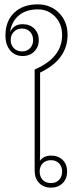

<svg xmlns="http://www.w3.org/2000/svg" viewBox="-20 -856 381 881"><path d="M214 5Q180 5 159.5 -16.5Q139 -38 139 -73V-537Q265 -591 265 -695Q265 -746 233 -779.5Q201 -813 153 -813Q101 -813 67.5 -786Q34 -759 26 -709Q43 -745 84 -745Q117 -745 137.5 -724.5Q158 -704 158 -672Q158 -641 137.5 -620Q117 -599 84 -599Q48 -599 26.5 -625Q5 -651 5 -693Q5 -759 45 -797.5Q85 -836 153 -836Q212 -836 251 -796.5Q290 -757 290 -696Q290 -583 164 -523V-185Q164 -175 164 -154.5Q164 -134 163 -118Q180 -142 215 -142Q247 -142 267.5 -122Q288 -102 288 -69Q288 -36 267.5 -15.5Q247 5 214 5ZM81 -620Q104 -620 118 -635Q132 -650 132 -672Q132 -695 118 -710Q104 -725 81 -725Q58 -725 43.5 -710Q29 -695 29 -672Q29 -650 43.5 -635Q58 -620 81 -620ZM214 -16Q237 -16 251 -30.5Q265 -45 265 -69Q265 -92 251 -106.5Q237 -121 214 -121Q190 -121 176 -106.5Q162 -92 162 -69Q162 -45 176 -30.5Q190 -16 214 -16Z"/></svg>

Font: Noto Sans Thai Looped UI Thin
Style: Regular
Weight: 100
Designer: Cadson Demak Team
Foundry: Cadson Demak Co., Ltd.
Version: Version 1.000; ttfautohint (v1.8.4.7-5d5b)